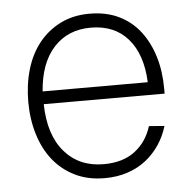

<svg xmlns="http://www.w3.org/2000/svg" viewBox="-45 -587 646 644"><g transform="rotate(-5 278.0 -265.0)"><path d="M283 12Q226 12 182.5 -9.5Q139 -31 109.5 -68Q80 -105 64.5 -156Q49 -207 49 -265Q49 -324 64 -374.5Q79 -425 108.5 -462Q138 -499 181 -520.5Q224 -542 279 -542Q335 -542 377.5 -521.5Q420 -501 448.5 -464Q477 -427 492 -377.5Q507 -328 507 -269V-253H100Q102 -149 151.5 -92Q201 -35 283 -35Q348 -35 388.5 -66Q429 -97 445 -149L497 -145Q487 -111 467.5 -82Q448 -53 421 -32Q394 -11 359 0.5Q324 12 283 12ZM454 -296Q450 -390 404.5 -442.5Q359 -495 279 -495Q202 -495 154.5 -443Q107 -391 100 -296Z"/></g></svg>

Font: Geist ExtLt
Style: Regular
Weight: 400
Designer: Basement.studio, Andrés Briganti, Mateo Zaragoza
Foundry: Basement.studio, Vercel, Andrés Briganti, Guido Ferreyra, Mateo Zaragoza
Version: Version 1.401